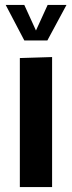

<svg xmlns="http://www.w3.org/2000/svg" viewBox="-20 -754 291 774"><path d="M60 0V-520L190 -524V0ZM78 -591 3 -734H78L125 -631L172 -734H248L171 -591Z"/></svg>

Font: Murecho Medium
Style: Regular
Weight: 500
Designer: Neil Summerour
Foundry: Positype
Version: Version 1.010; ttfautohint (v1.8.3)